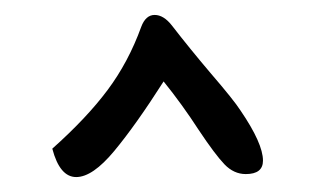

<svg xmlns="http://www.w3.org/2000/svg" viewBox="-20 -668 422 257"><path d="M246 -494Q224 -528 199 -559Q162 -501 133 -466Q104 -431 82 -431Q60 -431 50 -469Q96 -510 124 -547.5Q152 -585 169 -632Q175 -648 187 -648Q199 -648 210 -634Q234 -603 262 -570Q293 -534 302 -520Q332 -476 332 -453Q332 -435 309 -435Q293 -435 280.5 -448Q268 -461 246 -494Z"/></svg>

Font: Indie Flower
Style: Regular
Weight: 400
Designer: Kimberly Geswein
Foundry: Kimberly Geswein
Version: Version 2.000